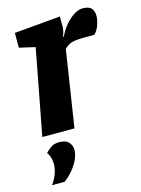

<svg xmlns="http://www.w3.org/2000/svg" viewBox="-112 -578 637 865"><g transform="rotate(-15 206.0 -146.0)"><path d="M35 0 111 -399 37 -416V-485L252 -504V-457Q252 -446 249 -434Q246 -422 242 -412H246Q255 -433 273 -456.5Q291 -480 314.5 -496.5Q338 -513 360 -513Q389 -513 400.5 -500Q412 -487 412 -464Q412 -444 403 -420Q394 -396 380 -384H334Q307 -384 290 -381.5Q273 -379 262 -373Q251 -367 240 -356L185 0ZM21 221Q38 198 46 174.5Q54 151 54 132Q54 118 50.5 103.5Q47 89 37 75Q49 63 63.5 52.5Q78 42 101 42Q133 42 146.5 57.5Q160 73 160 93Q160 124 137.5 159.5Q115 195 80 221Z"/></g></svg>

Font: Faustina ExtraBold
Style: Italic
Weight: 800
Italic angle: -8°
Designer: Alfonso Garcia
Foundry: http://www.omnibus-type.com
Version: Version 1.200